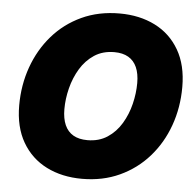

<svg xmlns="http://www.w3.org/2000/svg" viewBox="-53 -791 866 856"><g transform="rotate(5 380.0 -363.5)"><path d="M344.7 10.7Q254.9 10.7 185.5 -24.2Q116.2 -59.1 76.9 -126.7Q37.6 -194.3 37.6 -291.5Q37.6 -382.3 66.4 -463.1Q95.2 -543.9 149.2 -606Q203.1 -668 278.8 -703.1Q354.5 -738.3 448.7 -738.3Q538.1 -738.3 607.2 -703.6Q676.3 -668.9 715.6 -601.3Q754.9 -533.7 754.9 -436Q754.9 -343.8 725.8 -262.9Q696.8 -182.1 642.6 -120.6Q588.4 -59.1 512.9 -24.2Q437.5 10.7 344.7 10.7ZM353.5 -163.1Q405.3 -163.1 443.1 -188Q481 -212.9 505.4 -253.7Q529.8 -294.4 541.5 -342.3Q553.2 -390.1 553.2 -436Q553.2 -478 540.5 -506.6Q527.8 -535.2 502.7 -549.8Q477.5 -564.5 439.9 -564.5Q388.2 -564.5 350.3 -539.6Q312.5 -514.6 288.1 -474.1Q263.7 -433.6 251.7 -385.7Q239.7 -337.9 239.7 -292Q239.7 -250 252.4 -221.2Q265.1 -192.4 290.5 -177.7Q315.9 -163.1 353.5 -163.1Z"/></g></svg>

Font: Inter 24pt Black
Style: Italic
Weight: 900
Italic angle: -9.3988°
Designer: Rasmus Andersson
Foundry: rsms
Version: Version 4.001;git-66647c0bb